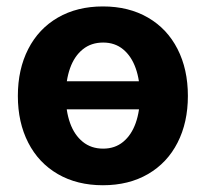

<svg xmlns="http://www.w3.org/2000/svg" viewBox="-20 -557 630 588"><path d="M467.1 -222.2H122.4V-308.2H467.1ZM34.7 -263.2Q34.7 -344.9 66.5 -406.9Q98.2 -468.9 157.1 -503.1Q216.1 -537.3 295.2 -537.3Q374.3 -537.3 433.2 -503.1Q492.1 -468.9 523.7 -406.9Q555.4 -344.9 555.4 -263.2Q555.4 -181.9 523.7 -120Q492.1 -58.1 433.2 -23.9Q374.3 10.3 295.2 10.3Q216.1 10.3 157.1 -23.9Q98.2 -58.1 66.5 -120Q34.7 -181.9 34.7 -263.2ZM408.6 -264Q408.6 -311.1 395.6 -347.9Q382.6 -384.7 357.3 -405.7Q332 -426.7 296 -426.7Q259.2 -426.7 233.5 -405.9Q207.7 -385.1 194.6 -348.2Q181.5 -311.3 181.5 -264Q181.5 -216.9 194.6 -180.2Q207.7 -143.6 233.5 -122.7Q259.2 -101.8 296 -101.8Q332 -101.8 357.3 -122.7Q382.6 -143.6 395.6 -180.3Q408.6 -217.1 408.6 -264Z"/></svg>

Font: Pretendard Variable
Style: Regular
Weight: 400
Designer: Base glyphs from Inter by Rasmus Andersson; Hangul glyphs from Noto Sans CJK(Source Han Sans) by Jang Soo-young and Kang
Foundry: Kil Hyung-jin
Version: Version 1.100;FEAKit 1.0